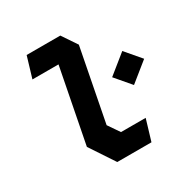

<svg xmlns="http://www.w3.org/2000/svg" viewBox="-172 -915 1039 1065"><g transform="rotate(-30 347.0 -382.0)"><path d="M278 0.5H497L537 -133H379L329 -206L419 -670L355 -765H139.5L99.5 -631.5H266.5L174 -156.5ZM488.5 -421 572 -323 693.5 -421 610 -519Z"/></g></svg>

Font: Monaspace Krypton
Style: Bold Italic
Weight: 700
Italic angle: -11°
Designer: Riley Cran & the Lettermatic Team
Foundry: Lettermatic
Version: Version 1.101 (Monaspace Krypton)